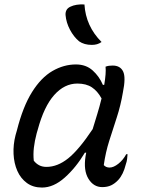

<svg xmlns="http://www.w3.org/2000/svg" viewBox="-20 -833 640 864"><path d="M322 -543Q367 -543 397 -516Q427 -489 443 -451H449Q458 -504 455 -533Q463 -536 470.5 -537Q478 -538 487 -538Q521 -538 534 -511.5Q547 -485 533 -417Q523 -358 505.5 -304.5Q488 -251 471.5 -199Q455 -147 447 -90Q457 -79 473 -79Q491 -79 512.5 -96Q534 -113 548 -139H554Q553 -129 552 -118Q551 -107 546 -93Q535 -48 512 -23Q497 -7 480 1Q463 9 440 9Q401 9 378 -28.5Q355 -66 365 -130Q366 -138 368 -146H362Q322 -79 271.5 -34Q221 11 169 11Q129 11 101 -9.5Q73 -30 58 -64Q43 -98 41 -140Q39 -182 50 -225L56 -246Q83 -353 124 -418.5Q165 -484 216 -513.5Q267 -543 322 -543ZM132 -110Q142 -97 156 -89.5Q170 -82 189 -82Q239 -82 287 -120.5Q335 -159 397 -252Q407 -285 417.5 -319Q428 -353 437 -390Q419 -423 393.5 -440Q368 -457 328 -457Q270 -457 224 -405.5Q178 -354 150 -250L145 -233Q136 -199 132.5 -169Q129 -139 132 -110ZM360 -813Q366 -715 437 -644Q427 -637 416.5 -634Q406 -631 393 -631Q359 -631 336 -647Q312 -667 295 -699Q278 -731 275 -765Q274 -777 279 -787Q284 -797 297 -803Q322 -815 360 -813Z"/></svg>

Font: Recursive Sn Csl St
Style: Italic
Weight: 400
Italic angle: -15°
Version: Version 1.079;hotconv 1.0.112;makeotfexe 2.5.65598; ttfautoh